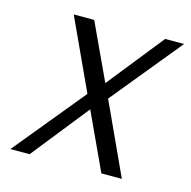

<svg xmlns="http://www.w3.org/2000/svg" viewBox="-86 -631 711 716"><g transform="rotate(15 269.5 -273.0)"><path d="M366 0 264 -220 89 0H15L239 -273L113 -546H192L293 -329L466 -546H539L318 -276L445 0Z"/></g></svg>

Font: Fz Poppins Light
Style: Italic
Weight: 300
Italic angle: -10°
Designer: Ninad Kale (Devanagari), Jonny Pinhorn (Latin)
Foundry: Indian Type Foundry
Version: Vit hóa bi Vntype.Com & FontZin.Com